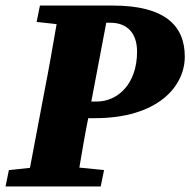

<svg xmlns="http://www.w3.org/2000/svg" viewBox="-29 -672 686 692"><path d="M103 -593 175 -585C161 -504 147 -423 131 -342L79 -67L3 -59L-9 0H334L346 -59L257 -68C267 -127 277 -187 289 -246H312C538 -246 637 -359 637 -468C637 -580 565 -652 377 -652H115ZM301 -311 354 -590H369C430 -590 465 -552 465 -486C465 -371 397 -306 319 -306H300C300 -308 301 -309 301 -311Z"/></svg>

Font: Source Serif Pro Black
Style: Italic
Weight: 900
Italic angle: -12°
Designer: Frank Grießhammer
Foundry: Adobe Systems Incorporated
Version: Version 3.001;hotconv 1.0.111;makeotfexe 2.5.65597